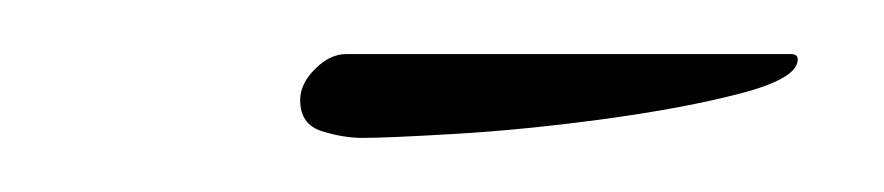

<svg xmlns="http://www.w3.org/2000/svg" viewBox="-20 -199 327 71"><path d="M114 -148Q107 -148 99 -150.5Q91 -153 91 -162Q91 -168 96.5 -173.5Q102 -179 108 -179H269Q270 -179 272.5 -179Q275 -179 275 -177Q275 -170 254 -164.5Q233 -159 203.5 -155Q174 -151 148.5 -149.5Q123 -148 114 -148Z"/></svg>

Font: Caramel
Style: Regular
Weight: 400
Designer: Robert E. Leuschke
Foundry: Robert E. Leuschke
Version: Version 1.010